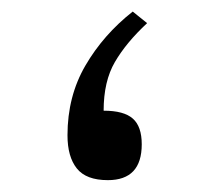

<svg xmlns="http://www.w3.org/2000/svg" viewBox="-20 -312 367 332"><path d="M234.4 -272Q198.2 -238.3 178.7 -204.8Q159.2 -171.4 159.2 -120.6Q194.3 -120.6 209.7 -106.9Q225.1 -93.3 225.1 -62.5Q225.1 -0.5 166.5 -0.5Q128.9 -0.5 112.8 -20.8Q96.7 -41 96.7 -78.1Q96.7 -145.5 127.7 -198.7Q158.7 -252 209.5 -292Z"/></svg>

Font: Vazir Light FD-UI
Style: Light-FD-UI
Weight: 300
Designer: Saber Rastikerdar
Foundry: Saber Rastikerdar
Version: Version 30.1.0